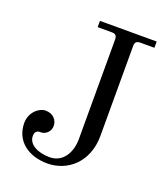

<svg xmlns="http://www.w3.org/2000/svg" viewBox="-134 -808 808 922"><g transform="rotate(20 270.0 -347.0)"><path d="M44 -127C44 -35 118 18 214 18C316 18 409 -58 409 -194V-653C409 -672 417 -680 436 -680H508V-712H218V-680H290C309 -680 317 -672 317 -653V-143C317 -78 284 -14 214 -14C155 -14 104 -39 104 -82C104 -89 105 -99 111 -105C118 -112 124 -112 134 -112C160 -112 182 -134 182 -161C182 -191 160 -218 121 -218C88 -218 44 -183 44 -127Z"/></g></svg>

Font: Old Standard
Style: Regular
Weight: 400
Designer: Alexey Kryukov <alexios@thessalonica.org.ru>
Version: Version 2.0